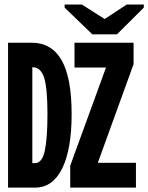

<svg xmlns="http://www.w3.org/2000/svg" viewBox="-20 -853 674 873"><path d="M511.7 -696.8H399.9L273.9 -818.4V-832.5H352.1L455.1 -767.1H457L556.2 -832.5H633.8V-818.4ZM305.7 -334.5Q305.7 -173.8 262.7 -86.9Q219.7 0 139.6 0H16.6V-658.7H124Q214.8 -658.7 260.3 -578.9Q305.7 -499 305.7 -334.5ZM195.8 -334.5Q195.8 -451.7 180.7 -499.5Q165.5 -547.4 127.4 -547.4H127V-111.3H138.7Q171.4 -111.3 183.6 -167.2Q195.8 -223.1 195.8 -334.5ZM598.1 0H299.3V-99.6L461.9 -545.9H318.8V-658.7H587.4V-561.5L424.8 -112.8H598.1Z"/></svg>

Font: Liberation Mono
Style: Bold
Weight: 700
Monospace: yes
Designer: Steve Matteson
Foundry: Ascender Corporation
Version: Version 2.1.5